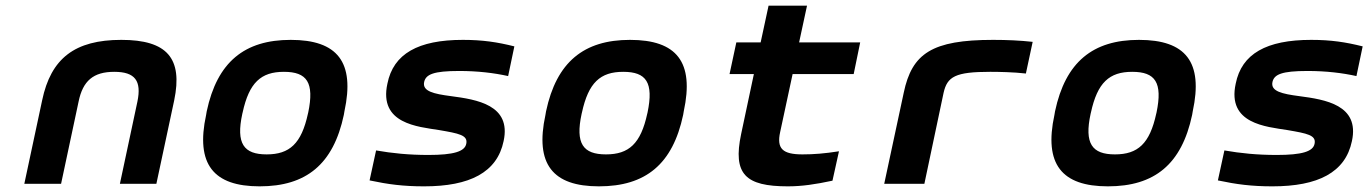

<svg xmlns="http://www.w3.org/2000/svg" viewBox="-20 -650 4840 679"><path d="M129 -295 66 0H196L258 -291C273 -364 310 -396 384 -396C458 -396 481 -364 466 -291L404 0H533L596 -295C627 -444 571 -509 409 -509C245 -509 160 -444 129 -295Z M711 -256 709 -244C671 -69 735 9 898 9C1063 9 1159 -69 1196 -244L1198 -256C1236 -431 1173 -509 1008 -509C845 -509 748 -431 711 -256ZM837 -248 838 -252C861 -358 903 -396 984 -396C1066 -396 1092 -358 1070 -252L1069 -248C1046 -142 1004 -104 923 -104C842 -104 814 -142 837 -248Z M1533 -190C1603 -178 1635 -172 1629 -142C1624 -114 1584 -102 1495 -102C1426 -102 1367 -108 1310 -118L1287 -12C1353 2 1406 9 1480 9C1641 9 1738 -40 1761 -151C1789 -279 1666 -298 1575 -310C1514 -318 1473 -327 1480 -360C1486 -387 1513 -399 1604 -399C1670 -399 1727 -392 1777 -381L1799 -486C1739 -501 1687 -509 1617 -509C1459 -509 1371 -460 1350 -354C1319 -212 1458 -202 1533 -190Z M1911 -256 1909 -244C1871 -69 1935 9 2098 9C2263 9 2359 -69 2396 -244L2398 -256C2436 -431 2373 -509 2208 -509C2045 -509 1948 -431 1911 -256ZM2037 -248 2038 -252C2061 -358 2103 -396 2184 -396C2266 -396 2292 -358 2270 -252L2269 -248C2246 -142 2204 -104 2123 -104C2042 -104 2014 -142 2037 -248Z M2818 -104C2748 -104 2726 -124 2739 -183L2783 -388H2999L3022 -500H2806L2834 -630H2698L2670 -500H2584L2560 -388H2646L2601 -176C2571 -34 2616 9 2766 9C2816 9 2863 2 2924 -11L2947 -115C2896 -107 2858 -104 2818 -104Z M3482 -396C3512 -396 3565 -395 3608 -390L3632 -502C3587 -507 3540 -509 3492 -509C3276 -509 3205 -461 3176 -322L3107 0H3249L3317 -322C3330 -379 3358 -396 3482 -396Z M3711 -256 3709 -244C3671 -69 3735 9 3898 9C4063 9 4159 -69 4196 -244L4198 -256C4236 -431 4173 -509 4008 -509C3845 -509 3748 -431 3711 -256ZM3837 -248 3838 -252C3861 -358 3903 -396 3984 -396C4066 -396 4092 -358 4070 -252L4069 -248C4046 -142 4004 -104 3923 -104C3842 -104 3814 -142 3837 -248Z M4533 -190C4603 -178 4635 -172 4629 -142C4624 -114 4584 -102 4495 -102C4426 -102 4367 -108 4310 -118L4287 -12C4353 2 4406 9 4480 9C4641 9 4738 -40 4761 -151C4789 -279 4666 -298 4575 -310C4514 -318 4473 -327 4480 -360C4486 -387 4513 -399 4604 -399C4670 -399 4727 -392 4777 -381L4799 -486C4739 -501 4687 -509 4617 -509C4459 -509 4371 -460 4350 -354C4319 -212 4458 -202 4533 -190Z"/></svg>

Font: LT Wave Mono Bold
Style: Italic
Weight: 700
Designer: Daniel Lyons
Version: Version 2.5 (Glyphs App)